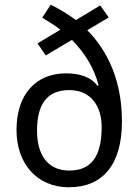

<svg xmlns="http://www.w3.org/2000/svg" viewBox="-20 -784 587 814"><path d="M195 -764 159 -709C185 -693 212 -677 236 -658L139 -600L174 -549L285 -615C338 -561 379 -497 398 -422L394 -420C366 -457 320 -473 260 -473C132 -473 50 -384 50 -233C50 -89 138 10 272 10C414 10 497 -84 497 -269C497 -437 440 -565 350 -656L441 -710L405 -761L302 -699C268 -724 232 -746 195 -764ZM274 -402C367 -402 411 -332 411 -246C411 -125 370 -61 274 -61C178 -61 137 -133 137 -230C137 -342 179 -402 274 -402Z"/></svg>

Font: Noto Sans Lao SemiCondensed
Style: Regular
Weight: 400
Width: 4
Designer: Monotype Design Team
Foundry: Monotype Imaging Inc.
Version: Version 2.004